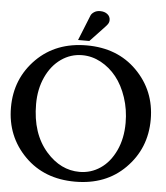

<svg xmlns="http://www.w3.org/2000/svg" viewBox="-61 -979 897 1035"><g transform="rotate(5 388.0 -461.0)"><path d="M4.9 -366.7Q4.9 -522.9 112.3 -630.4Q217.3 -734.9 383.3 -734.9Q549.3 -734.9 653.8 -630.4Q761.2 -522.9 761.2 -366.7Q761.2 -209.5 653.8 -102.1Q549.8 2.4 383.3 2.4Q216.8 2.4 112.3 -102.1Q4.9 -209.5 4.9 -366.7ZM402.8 -52.2Q464.4 -52.2 515.4 -86.7Q566.4 -121.1 597.2 -186.8Q627.9 -252.4 627.9 -336.9Q627.9 -409.2 606.4 -473.6Q585 -538.1 549.1 -583Q513.2 -627.9 464.8 -654.1Q416.5 -680.2 363.8 -680.2Q301.3 -680.2 249.8 -644Q198.2 -607.9 168.2 -542.7Q138.2 -477.5 138.2 -396.5Q138.2 -236.3 223.1 -140.1Q300.8 -52.2 402.8 -52.2ZM394.5 -759.8H333.5L388.7 -897Q393.1 -907.7 406.5 -916.5Q419.9 -925.3 439 -925.3Q462.9 -925.3 478.3 -913.1Q493.7 -900.9 493.7 -881.3Q493.7 -864.7 480 -851.1H480.5Q466.8 -836.4 437.7 -805.4Q408.7 -774.4 394.5 -759.8Z"/></g></svg>

Font: Flanker
Style: Bold
Weight: 700
Designer: Flanker
Foundry: Flanker
Version: Version 2.021